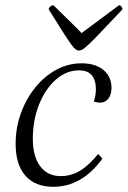

<svg xmlns="http://www.w3.org/2000/svg" viewBox="-20 -705 490 737"><path d="M184 12Q115 12 77.5 -30.5Q40 -73 40 -153Q40 -215 60.5 -271Q81 -327 116 -370Q151 -413 196.5 -437.5Q242 -462 293 -462Q346 -462 377 -436.5Q408 -411 408 -367Q408 -342 396 -326.5Q384 -311 364 -311Q354 -311 340 -315Q348 -340 348 -362Q348 -435 283 -435Q235 -435 194.5 -399.5Q154 -364 130 -304Q106 -244 106 -173Q106 -104 134.5 -66.5Q163 -29 213 -29Q252 -29 286 -49Q320 -69 357 -114L373 -96Q295 12 184 12ZM283 -511Q277 -511 270.5 -515.5Q264 -520 253 -535Q242 -550 221.5 -582Q201 -614 167 -669Q167 -675 173 -680Q179 -685 185 -685Q228 -643 257.5 -614Q287 -585 293 -578Q305 -587 330 -605.5Q355 -624 384 -645.5Q413 -667 437 -685Q442 -685 446 -680Q450 -675 450 -669Q398 -614 367.5 -582Q337 -550 321 -535Q305 -520 297.5 -515.5Q290 -511 283 -511Z"/></svg>

Font: Petrona Light
Style: Italic
Weight: 300
Italic angle: -9°
Designer: Ringo R. Seeber
Foundry: Ringo R. Seeber
Version: Version 2.001; ttfautohint (v1.8.3)